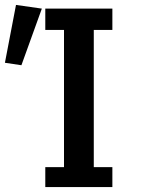

<svg xmlns="http://www.w3.org/2000/svg" viewBox="-20 -760 640 780"><path d="M164 -81H240V-638.5H164V-725H436.5V-638.5H361V-81H436.5V0H164ZM150 -725 67 -495 0 -505 45 -740Z"/></svg>

Font: JuliaMono SemiBold
Style: Regular
Weight: 600
Monospace: yes
Designer: cormullion
Foundry: corm
Version: Version 0.055; ttfautohint (v1.8.4)